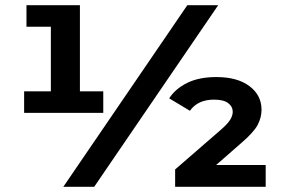

<svg xmlns="http://www.w3.org/2000/svg" viewBox="-20 -720 1084 740"><path d="M73 -285V-368H176V-617H82V-700H288V-368H378V-285ZM224 0 702 -700H821L343 0ZM655 0V-67L828 -217Q858 -243 867.5 -259Q877 -275 877 -289Q877 -309 859.5 -322.5Q842 -336 805 -336Q742 -336 712 -293L632 -341Q656 -378 701.5 -400.5Q747 -423 814 -423Q895 -423 941.5 -388Q988 -353 988 -297Q988 -267 973 -238.5Q958 -210 909 -168L813 -84H1004V0Z"/></svg>

Font: Montserrat
Style: Bold
Weight: 700
Designer: Julieta Ulanovsky
Foundry: Julieta Ulanovsky
Version: Version 9.000; ttfautohint (v1.8.4.7-5d5b)